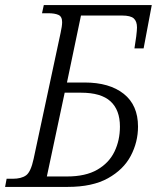

<svg xmlns="http://www.w3.org/2000/svg" viewBox="-38 -734 619 754"><path d="M-18 0 -12 -32H12Q46 -32 64.5 -45.5Q83 -59 94 -110L200 -605Q206 -632 206 -647Q206 -669 191.5 -675.5Q177 -682 151 -682H127L134 -714H558L526 -544H490L497 -591Q500 -616 500 -626Q500 -650 487.5 -661.5Q475 -673 441 -673H280L225 -410H294Q392 -410 448 -365.5Q504 -321 504 -237Q504 -176 475.5 -122Q447 -68 386 -34Q325 0 228 0ZM280 -370H216L146 -41H225Q298 -41 344 -67.5Q390 -94 411.5 -138.5Q433 -183 433 -237Q433 -302 396 -336Q359 -370 280 -370Z"/></svg>

Font: Noto Serif SemiCondensed Light
Style: Italic
Weight: 300
Width: 4
Italic angle: -12°
Designer: Monotype Design Team
Foundry: Monotype Imaging Inc.
Version: Version 2.013; ttfautohint (v1.8.4.7-5d5b)